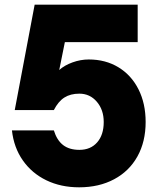

<svg xmlns="http://www.w3.org/2000/svg" viewBox="-20 -783 680 820"><path d="M31 -226H210Q223 -184 249.5 -163.5Q276 -143 319 -143Q367 -143 395 -175Q423 -207 423 -262Q423 -314 393.5 -348.5Q364 -383 319 -383Q281 -383 255 -366.5Q229 -350 210 -313H43L128 -763H568V-603H257L233 -484Q255 -504 289.5 -516.5Q324 -529 359 -529Q431 -529 486 -495.5Q541 -462 571.5 -401.5Q602 -341 602 -262Q602 -178 567 -115Q532 -52 467.5 -17.5Q403 17 318 17Q240 17 178 -13Q116 -43 77.5 -98Q39 -153 31 -226Z"/></svg>

Font: Open Sauce One Black
Style: Regular
Weight: 900
Designer: Alfredo Marco Pradil
Foundry: Creative Sauce Fz LLC
Version: Version 1.477